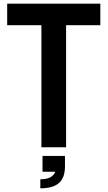

<svg xmlns="http://www.w3.org/2000/svg" viewBox="-20 -800 584 1043"><path d="M339 0H205V-663H19V-780H525V-663H339ZM199 223V174Q265 174 280 133H211V47H333V103Q333 166 300 194.5Q267 223 199 223Z"/></svg>

Font: Tanohe Sans SemiBold
Style: Regular
Weight: 600
Designer: Village Type and Design LLC & Cristiano Sobral
Foundry: Cooper Hewitt Smithsonian Design Museum
Version: Version 1.00;September 29, 2021;FontCreator 13.0.0.2655 64-b